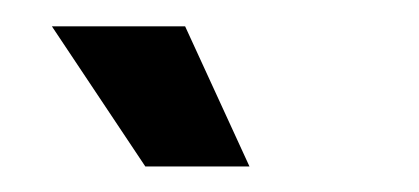

<svg xmlns="http://www.w3.org/2000/svg" viewBox="-20 -702 323 148"><path d="M92 -573.7 20 -681.7H122.7L172.3 -573.7Z"/></svg>

Font: Bricolage Grotesque 96pt ExtraBold SemiCondensed
Style: Regular
Weight: 800
Width: 4
Version: Version 1.001;gftools[0.9.33.dev8+g029e19f]